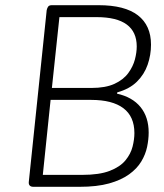

<svg xmlns="http://www.w3.org/2000/svg" viewBox="-20 -720 633 740"><path d="M109 0Q99 0 94.5 -5Q90 -10 91 -19L160 -681Q162 -690 166 -695Q170 -700 180 -700H360Q461 -700 511.5 -661Q562 -622 562 -548Q562 -508 549 -470.5Q536 -433 507.5 -405Q479 -377 432 -364L431 -359Q490 -346 521.5 -307.5Q553 -269 553 -209Q553 -183 547 -154Q541 -125 524.5 -97.5Q508 -70 477.5 -48Q447 -26 400.5 -13Q354 0 286 0ZM145 -46H297Q363 -46 403 -61.5Q443 -77 463.5 -102Q484 -127 491 -155Q498 -183 498 -207Q498 -271 455.5 -303Q413 -335 331 -335H175ZM180 -381H332Q387 -381 421.5 -397Q456 -413 474.5 -438.5Q493 -464 500 -491Q507 -518 507 -541Q507 -597 468.5 -625.5Q430 -654 352 -654H209Z"/></svg>

Font: Asap ExtraLight
Style: Italic
Weight: 250
Italic angle: -6°
Version: Version 3.001